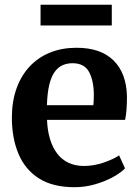

<svg xmlns="http://www.w3.org/2000/svg" viewBox="-20 -769 580 800"><path d="M290.4 11Q199.5 11 141.7 -26Q84 -63 56.8 -128.4Q29.5 -193.8 29.5 -278.6Q29.5 -346.7 48.9 -400.6Q68.4 -454.6 103.9 -492.4Q139.5 -530.2 189 -550.1Q238.5 -570 298.5 -570Q399.7 -570 453.1 -517.1Q506.6 -464.3 509 -368.4Q509 -335.9 507.1 -311.9Q505.2 -287.8 501.2 -269.5H175.9Q177.7 -224.8 188.5 -189.3Q199.3 -153.7 218.6 -128.7Q237.9 -103.7 265.8 -90.6Q293.6 -77.5 330.2 -77.5Q371 -77.5 412.3 -91.7Q453.6 -105.9 476.2 -121.6L500.9 -67.6Q484.8 -50.3 452.3 -32.1Q419.7 -13.9 377.6 -1.5Q335.4 11 290.4 11ZM175.5 -330.6H369Q369.7 -337.6 370.1 -345.3Q370.5 -352.9 370.7 -360Q371 -367.1 371 -372.8Q370.8 -432.5 351.1 -469.1Q331.4 -505.6 282.1 -505.6Q260.1 -505.6 241.4 -497.6Q222.7 -489.6 208.4 -470.3Q194.1 -451 185.6 -417Q177.2 -383 175.5 -330.6ZM445.8 -749.4V-663H149V-749.4Z"/></svg>

Font: Merriweather 7pt Light
Style: Regular
Weight: 300
Designer: Eben Sorkin
Foundry: Eben Sorkin
Version: Version 2.200;gftools[0.9.31]